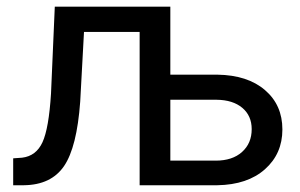

<svg xmlns="http://www.w3.org/2000/svg" viewBox="-20 -548 888 568"><path d="M483.9 -528.3H142.1L130.9 -271C126.6 -202.3 118.2 -154.4 105.7 -127.2C93.2 -100 73.1 -84.8 45.4 -81.5L19 -79.6V0H50.8C104.5 -0.7 144 -19.5 169.4 -56.6C194.8 -93.8 210.8 -157.4 217.3 -247.6L228.5 -453.6H393.1V0H623C682.6 -1 729.6 -16.8 763.9 -47.4C798.3 -78 815.4 -117.2 815.4 -165C815.4 -213.2 798.3 -252 763.9 -281.5C729.6 -311 682.8 -326.2 623.5 -327.1H483.9ZM483.9 -252.9H620.6C652.8 -252.6 678.2 -244.6 696.8 -229C715.3 -213.4 724.6 -192.4 724.6 -166C724.6 -138 715.1 -115.5 696 -98.4C677 -81.3 651 -72.8 618.2 -72.8H483.9Z"/></svg>

Font: Roboto1
Style: rg
Weight: 400
Designer: Google
Version: Version 2.137; 2017